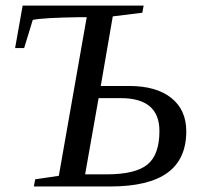

<svg xmlns="http://www.w3.org/2000/svg" viewBox="-20 -675 716 695"><path d="M344.7 -363.8H447.8Q545.4 -363.8 599.9 -320.6Q654.3 -277.3 654.3 -199.7Q654.3 -99.1 586.2 -49.6Q518.1 0 378.4 0H102.5L107.4 -25.9L192.9 -38.6L293.9 -612.8H269Q135.3 -610.8 98.6 -603L67.4 -501H34.7L62 -654.8H500L495.1 -628.9L388.2 -615.7ZM336.9 -319.8 288.1 -43.9H365.2Q470.7 -43.9 513.9 -79.6Q557.1 -115.2 557.1 -200.7Q557.1 -319.8 417 -319.8Z"/></svg>

Font: Tinos
Style: Italic
Weight: 400
Italic angle: -16.333°
Designer: Steve Matteson
Foundry: Monotype Imaging Inc.
Version: Version 1.32